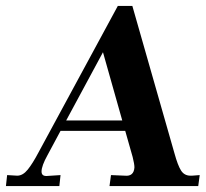

<svg xmlns="http://www.w3.org/2000/svg" viewBox="-67 -627 695 647"><path d="M-9 -35Q10 -35 26.5 -55.5Q43 -76 62 -112L330 -607H379L521 -110Q532 -70 543 -52.5Q554 -35 575 -35H580L606 -37L601 0H302L307 -37L354 -35Q384 -32 386 -63Q386 -74 380 -98L355 -186H137L93 -104Q73 -68 73 -49Q73 -33 91 -34L137 -37L133 0H-47L-43 -37ZM280 -451 156 -221H345Z"/></svg>

Font: Unna
Style: Bold Italic
Weight: 700
Italic angle: -8.05°
Designer: Jorge de Buen Unna
Foundry: Omnibus-Type
Version: Version 2.008